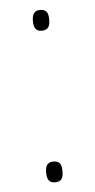

<svg xmlns="http://www.w3.org/2000/svg" viewBox="-45 -562 295 598"><g transform="rotate(-5 102.5 -262.5)"><path d="M78 -499C78 -481 83 -467 103 -467C124 -467 129 -480 129 -500C129 -518 125 -532 103 -532C83 -532 78 -517 78 -499ZM78 -26C78 -8 82 7 103 7C126 7 129 -8 129 -26C129 -43 126 -58 103 -58C82 -58 78 -43 78 -26Z"/></g></svg>

Font: Noto Sans Hebrew SemiCondensed Thin
Style: Regular
Weight: 100
Width: 4
Designer: Monotype Design Team
Foundry: Monotype Imaging Inc.
Version: Version 2.004